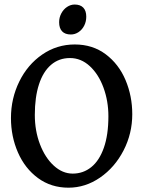

<svg xmlns="http://www.w3.org/2000/svg" viewBox="-20 -830 655 864"><path d="M29.3 -298.8Q29.3 -386.7 66.7 -462.9Q104 -539.1 169.9 -584.5Q235.8 -629.9 316.4 -629.9Q397 -629.9 455.8 -585.7Q514.6 -541.5 544.9 -469.7Q575.2 -397.9 575.2 -315.9Q575.2 -229 535.9 -152.8Q496.6 -76.7 430.4 -31Q364.3 14.6 288.1 14.6Q210 14.6 151.1 -28.6Q92.3 -71.8 60.8 -143.8Q29.3 -215.8 29.3 -298.8ZM136.7 -313Q136.7 -241.2 159.9 -180.7Q183.1 -120.1 222.2 -84.5Q261.2 -48.8 307.1 -48.8Q354.5 -48.8 390.6 -77.9Q426.8 -106.9 447.3 -165Q467.8 -223.1 467.8 -307.1Q467.8 -375 445.8 -435.3Q423.8 -495.6 384.3 -532.2Q344.7 -568.8 294.9 -568.8Q245.1 -568.8 209.5 -538.1Q173.8 -507.3 155.3 -450Q136.7 -392.6 136.7 -313ZM246.1 -730Q246.1 -751.5 255.9 -769.8Q265.6 -788.1 281.7 -798.8Q297.9 -809.6 315.9 -809.6Q341.3 -809.6 354.7 -795.7Q368.2 -781.7 368.2 -754.9Q368.2 -732.9 358.9 -714.6Q349.6 -696.3 333.5 -685.5Q317.4 -674.8 298.8 -674.8Q272.9 -674.8 259.5 -689Q246.1 -703.1 246.1 -730Z"/></svg>

Font: David Libre Medium
Style: Regular
Weight: 500
Version: Version 1.000